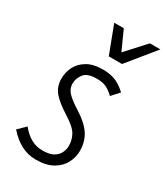

<svg xmlns="http://www.w3.org/2000/svg" viewBox="-186 -815 782 904"><g transform="rotate(30 205.5 -363.5)"><path d="M11 -69 51 -108Q76 -77 104.5 -61Q133 -45 167 -45Q206 -45 227 -57.5Q248 -70 256.5 -89Q265 -108 265 -126Q265 -158 249.5 -185.5Q234 -213 181 -246Q128 -279 102 -309Q76 -339 76 -384Q76 -418 91.5 -448.5Q107 -479 140 -498.5Q173 -518 227 -518Q259 -518 288.5 -508Q318 -498 352 -467L315 -426Q292 -448 272 -457Q252 -466 221 -466Q170 -466 151.5 -441.5Q133 -417 133 -389Q133 -362 152 -341.5Q171 -321 212 -295Q273 -257 297.5 -219Q322 -181 322 -131Q322 -97 305.5 -65Q289 -33 253.5 -12.5Q218 8 161 8Q118 8 80.5 -12Q43 -32 11 -69ZM160 -735H212L259 -631L354 -735H411L289 -585H217Z"/></g></svg>

Font: Radio Canada Condensed Light
Style: Italic
Weight: 300
Width: 3
Italic angle: -12°
Designer: Charles Daoud, Etienne Aubert Bonn, Alexandre Saumier Demers, Jacques Le Bailly
Foundry: Radio-Canada
Version: Version 2.104; ttfautohint (v1.8.4.7-5d5b);gftools[0.9.28.de